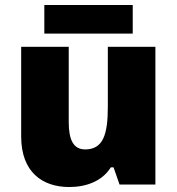

<svg xmlns="http://www.w3.org/2000/svg" viewBox="-20 -741 710 771"><path d="M513 -721H158V-606H513ZM604 -553H413V-311C413 -201 394 -141 322 -141C275 -141 256 -179 256 -251V-553H65V-193C65 -51 149 10 258 10C326 10 390 -13 425 -69H436L460 0H604Z"/></svg>

Font: Noto Sans Gujarati Black
Style: Regular
Weight: 900
Designer: Jelle Bosma - Monotype Design Team, Universal Thirst
Foundry: Monotype Imaging Inc.
Version: Version 2.106